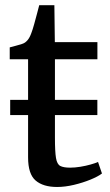

<svg xmlns="http://www.w3.org/2000/svg" viewBox="-20 -720 430 750"><path d="M203 10.4Q148.7 10.4 119.2 -14.8Q89.7 -40 89.7 -105.3V-270.5H19.8V-329.8H89.7V-488.4H18V-534.9Q28 -537.7 40.1 -540.8Q52.1 -543.8 62.6 -547.1Q73 -550.4 77.9 -554Q83.8 -558.5 87.9 -563.4Q92 -568.3 95.5 -574.9Q99.1 -581.6 102.5 -591.1Q107.3 -603.4 113.3 -624.9Q119.2 -646.4 124.8 -667.4Q130.4 -688.4 133.2 -699.6H192.4L194.2 -555.3H360.5V-488.4H194.6V-329.8H360.3V-270.5H194.6V-182.2Q194.6 -127.7 198.7 -103Q202.8 -78.3 215.6 -71.7Q228.4 -65.1 254 -65.1Q272.9 -65.1 294.1 -68.6Q315.3 -72.1 333.7 -77.3Q352 -82.4 362.9 -87.4L378.3 -42.3Q362.8 -30.4 333.2 -18.3Q303.6 -6.2 268.8 2.1Q234 10.4 203 10.4Z"/></svg>

Font: Merriweather Light
Style: Regular
Weight: 300
Designer: Eben Sorkin
Foundry: Eben Sorkin
Version: Version 2.100